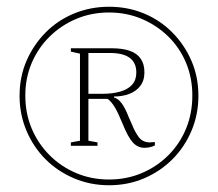

<svg xmlns="http://www.w3.org/2000/svg" viewBox="-20 -743 646 569"><path d="M303 -194Q248 -194 199.5 -214.5Q151 -235 115 -271Q79 -307 58.5 -355.5Q38 -404 38 -459Q38 -515 58.5 -562.5Q79 -610 115 -646.5Q151 -683 199.5 -703Q248 -723 303 -723Q359 -723 407 -703Q455 -683 491 -646.5Q527 -610 547.5 -562.5Q568 -515 568 -459Q568 -404 547.5 -355.5Q527 -307 491 -271Q455 -235 407 -214.5Q359 -194 303 -194ZM303 -211Q355 -211 400 -230Q445 -249 479 -283Q513 -317 531.5 -362Q550 -407 550 -460Q550 -512 531.5 -556.5Q513 -601 479 -634.5Q445 -668 400 -687Q355 -706 303 -706Q251 -706 206 -687Q161 -668 127 -634.5Q93 -601 74 -556.5Q55 -512 55 -460Q55 -407 74 -362Q93 -317 127 -283Q161 -249 206 -230Q251 -211 303 -211ZM408 -305Q388 -305 373.5 -321Q359 -337 343 -377Q330 -409 320 -425.5Q310 -442 299 -450H242V-326L269 -321V-311H190V-321L217 -326V-584L190 -590V-600H310Q343 -600 364.5 -592.5Q386 -585 397 -569Q408 -553 408 -529Q408 -504 395.5 -488Q383 -472 362.5 -464.5Q342 -457 318 -457V-454Q330 -451 340.5 -437Q351 -423 361 -397L372 -372Q380 -352 391 -337Q402 -322 422 -321Q426 -321 430.5 -321.5Q435 -322 439 -322V-312Q431 -308 423 -306.5Q415 -305 408 -305ZM283 -465Q313 -465 336 -471.5Q359 -478 371.5 -492Q384 -506 384 -528Q384 -557 364.5 -571.5Q345 -586 306 -586H242V-465Z"/></svg>

Font: Kalnia Thin ExtraLight
Style: Regular
Weight: 250
Version: Version 1.105